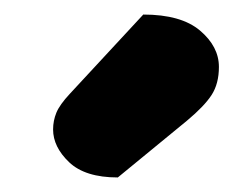

<svg xmlns="http://www.w3.org/2000/svg" viewBox="-20 -772 338 264"><path d="M177 -752Q229 -752 255 -730Q281 -708 281 -680Q281 -657 271 -641.5Q261 -626 237 -606L142 -528Q97 -528 75 -549Q53 -570 53 -594Q53 -606 57.5 -617Q62 -628 76 -643Z"/></svg>

Font: Baloo 2 ExtraBold
Style: Regular
Weight: 800
Designer: Sarang Kulkarni and Ek Type
Foundry: Ek Type
Version: Version 1.640;hotconv 1.0.111;makeotfexe 2.5.65597; ttfautoh